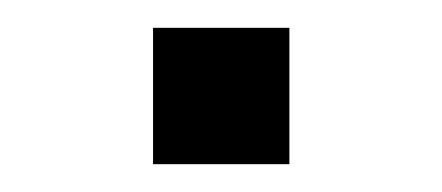

<svg xmlns="http://www.w3.org/2000/svg" viewBox="-20 -118 318 138"><path d="M90 0V-98H188V0Z"/></svg>

Font: KaTeX_SansSerif
Style: Regular
Weight: 400
Version: Version 1.1; ttfautohint (v1.3)